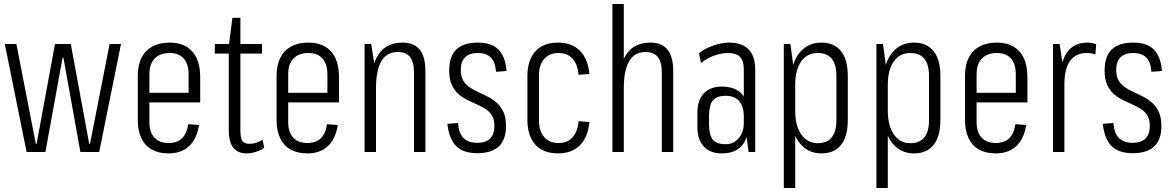

<svg xmlns="http://www.w3.org/2000/svg" viewBox="-20 -760 5868 960"><path d="M4 -540H62L159 -41H163L255 -540H334L426 -41H430L528 -540H585L476 0H382L297 -472H293L207 0H113Z M823 7Q774 7 739.5 -12Q705 -31 687 -68.5Q669 -106 669 -158V-382Q669 -435 688 -472Q707 -509 742.5 -528Q778 -547 828 -547Q901 -547 941 -503Q981 -459 981 -374V-248H716V-296H933L923 -262V-387Q923 -440 898.5 -467.5Q874 -495 828 -495Q780 -495 753.5 -467.5Q727 -440 727 -389V-150Q727 -99 752 -72Q777 -45 823 -45Q865 -45 889.5 -68Q914 -91 921 -139L975 -135Q964 -65 925 -29Q886 7 823 7Z M1214 7Q1169 7 1146.5 -21Q1124 -49 1124 -109V-530L1142 -671H1182V-109Q1182 -70 1192 -55.5Q1202 -41 1228 -41Q1246 -41 1262 -46.5Q1278 -52 1293 -62L1301 -21Q1289 -12 1274.5 -6Q1260 0 1244.5 3.5Q1229 7 1214 7ZM1054 -540H1290V-492H1054Z M1517 7Q1468 7 1433.5 -12Q1399 -31 1381 -68.5Q1363 -106 1363 -158V-382Q1363 -435 1382 -472Q1401 -509 1436.5 -528Q1472 -547 1522 -547Q1595 -547 1635 -503Q1675 -459 1675 -374V-248H1410V-296H1627L1617 -262V-387Q1617 -440 1592.5 -467.5Q1568 -495 1522 -495Q1474 -495 1447.5 -467.5Q1421 -440 1421 -389V-150Q1421 -99 1446 -72Q1471 -45 1517 -45Q1559 -45 1583.5 -68Q1608 -91 1615 -139L1669 -135Q1658 -65 1619 -29Q1580 7 1517 7Z M2050 -398Q2050 -450 2030 -475Q2010 -500 1969 -500Q1914 -500 1887 -454.5Q1860 -409 1860 -319L1833 -251V-311Q1833 -429 1872.5 -488Q1912 -547 1993 -547Q2050 -547 2078.5 -512Q2107 -477 2107 -404V0H2050ZM1803 -540H1836L1860 -386V0H1803Z M2367 6Q2296 6 2260.5 -30Q2225 -66 2217 -141L2270 -145Q2274 -94 2297.5 -70Q2321 -46 2367 -46Q2409 -46 2430.5 -67.5Q2452 -89 2452 -130Q2452 -162 2440 -182Q2428 -202 2408 -215Q2388 -228 2363.5 -238.5Q2339 -249 2315 -261Q2291 -273 2271 -291Q2251 -309 2238.5 -337Q2226 -365 2226 -407Q2226 -478 2261.5 -512.5Q2297 -547 2369 -547Q2415 -547 2445 -532Q2475 -517 2492 -485.5Q2509 -454 2513 -405L2460 -401Q2457 -449 2434.5 -472Q2412 -495 2369 -495Q2327 -495 2305.5 -473.5Q2284 -452 2284 -410Q2284 -378 2296 -357.5Q2308 -337 2328 -323.5Q2348 -310 2372.5 -299Q2397 -288 2421 -275.5Q2445 -263 2465 -245Q2485 -227 2497.5 -199.5Q2510 -172 2510 -129Q2510 -62 2474 -28Q2438 6 2367 6Z M2769 7Q2721 7 2687 -12.5Q2653 -32 2635 -69.5Q2617 -107 2617 -160V-380Q2617 -433 2635 -470.5Q2653 -508 2687 -527.5Q2721 -547 2769 -547Q2839 -547 2879.5 -506.5Q2920 -466 2927 -390L2873 -386Q2868 -439 2842.5 -467Q2817 -495 2773 -495Q2728 -495 2701.5 -466Q2675 -437 2675 -384V-156Q2675 -104 2701 -74.5Q2727 -45 2773 -45Q2817 -45 2842.5 -73Q2868 -101 2873 -154L2927 -150Q2920 -74 2879.5 -33.5Q2839 7 2769 7Z M3289 -398Q3289 -450 3269 -475Q3249 -500 3208 -500Q3153 -500 3126 -454.5Q3099 -409 3099 -319L3072 -251V-311Q3072 -429 3111.5 -488Q3151 -547 3232 -547Q3289 -547 3317.5 -512Q3346 -477 3346 -404V0H3289ZM3042 -740H3099V-359V0H3042Z M3699 -175V-413Q3699 -456 3680 -475.5Q3661 -495 3620 -495Q3586 -495 3549.5 -481.5Q3513 -468 3485 -445L3475 -494Q3494 -510 3519.5 -521.5Q3545 -533 3573 -540Q3601 -547 3626 -547Q3690 -547 3723 -513Q3756 -479 3756 -413V0H3723ZM3588 7Q3531 7 3499 -27.5Q3467 -62 3467 -124V-196Q3467 -259 3499 -293Q3531 -327 3589 -327Q3652 -327 3685.5 -294Q3719 -261 3719 -198V-125Q3719 -61 3685 -27Q3651 7 3588 7ZM3607 -39Q3648 -39 3673.5 -69Q3699 -99 3699 -145V-178Q3699 -228 3676 -254.5Q3653 -281 3609 -281Q3563 -281 3544 -257.5Q3525 -234 3525 -176V-143Q3525 -86 3543.5 -62.5Q3562 -39 3607 -39Z M4087 7Q4039 7 4004 -19.5Q3969 -46 3950.5 -94.5Q3932 -143 3931 -209V-334Q3932 -401 3950.5 -448.5Q3969 -496 4004 -521.5Q4039 -547 4087 -547Q4151 -547 4185 -504.5Q4219 -462 4219 -380V-160Q4219 -78 4185 -35.5Q4151 7 4087 7ZM3899 -540H3932L3956 -363V180H3899ZM4069 -44Q4115 -44 4138.5 -73Q4162 -102 4162 -157V-382Q4162 -438 4138.5 -466.5Q4115 -495 4069 -495Q4016 -495 3986 -453Q3956 -411 3956 -334V-207Q3956 -131 3986.5 -87.5Q4017 -44 4069 -44Z M4550 7Q4502 7 4467 -19.5Q4432 -46 4413.5 -94.5Q4395 -143 4394 -209V-334Q4395 -401 4413.5 -448.5Q4432 -496 4467 -521.5Q4502 -547 4550 -547Q4614 -547 4648 -504.5Q4682 -462 4682 -380V-160Q4682 -78 4648 -35.5Q4614 7 4550 7ZM4362 -540H4395L4419 -363V180H4362ZM4532 -44Q4578 -44 4601.5 -73Q4625 -102 4625 -157V-382Q4625 -438 4601.5 -466.5Q4578 -495 4532 -495Q4479 -495 4449 -453Q4419 -411 4419 -334V-207Q4419 -131 4449.5 -87.5Q4480 -44 4532 -44Z M4959 7Q4910 7 4875.5 -12Q4841 -31 4823 -68.5Q4805 -106 4805 -158V-382Q4805 -435 4824 -472Q4843 -509 4878.5 -528Q4914 -547 4964 -547Q5037 -547 5077 -503Q5117 -459 5117 -374V-248H4852V-296H5069L5059 -262V-387Q5059 -440 5034.5 -467.5Q5010 -495 4964 -495Q4916 -495 4889.5 -467.5Q4863 -440 4863 -389V-150Q4863 -99 4888 -72Q4913 -45 4959 -45Q5001 -45 5025.5 -68Q5050 -91 5057 -139L5111 -135Q5100 -65 5061 -29Q5022 7 4959 7Z M5245 -540H5278L5302 -382V0H5245ZM5280 -352Q5280 -447 5314.5 -497Q5349 -547 5416 -547Q5426 -547 5438 -545Q5450 -543 5461 -539L5457 -488Q5436 -495 5413 -495Q5359 -495 5330.5 -455.5Q5302 -416 5302 -339Z M5644 6Q5573 6 5537.5 -30Q5502 -66 5494 -141L5547 -145Q5551 -94 5574.5 -70Q5598 -46 5644 -46Q5686 -46 5707.5 -67.5Q5729 -89 5729 -130Q5729 -162 5717 -182Q5705 -202 5685 -215Q5665 -228 5640.5 -238.5Q5616 -249 5592 -261Q5568 -273 5548 -291Q5528 -309 5515.5 -337Q5503 -365 5503 -407Q5503 -478 5538.5 -512.5Q5574 -547 5646 -547Q5692 -547 5722 -532Q5752 -517 5769 -485.5Q5786 -454 5790 -405L5737 -401Q5734 -449 5711.5 -472Q5689 -495 5646 -495Q5604 -495 5582.5 -473.5Q5561 -452 5561 -410Q5561 -378 5573 -357.5Q5585 -337 5605 -323.5Q5625 -310 5649.5 -299Q5674 -288 5698 -275.5Q5722 -263 5742 -245Q5762 -227 5774.5 -199.5Q5787 -172 5787 -129Q5787 -62 5751 -28Q5715 6 5644 6Z"/></svg>

Font: Pathway Extreme Condensed Thin
Style: Regular
Weight: 250
Width: 3
Version: Version 1.001;gftools[0.9.26]